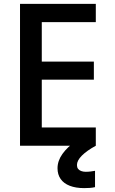

<svg xmlns="http://www.w3.org/2000/svg" viewBox="-20 -750 590 988"><path d="M83 0V-730H473V-636H195V-433H463V-340H195V-94H473V0ZM413 218Q370 218 339 206Q308 194 292 171Q276 148 276 116Q276 78 301 42.5Q326 7 374 -27L473 0Q427 25 401.5 50.5Q376 76 376 99Q376 111 381.5 118.5Q387 126 397.5 130Q408 134 421 134Q434 134 446 132.5Q458 131 469 129V213Q456 216 442.5 217Q429 218 413 218Z"/></svg>

Font: M PLUS Code Latin SemiExpanded Medium
Style: Regular
Weight: 500
Width: 6
Designer: Coji Morishita
Foundry: UNDERFOREST DESIGN
Version: Version 1.002; ttfautohint (v1.8.3)